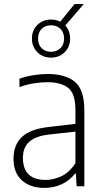

<svg xmlns="http://www.w3.org/2000/svg" viewBox="-20 -910 503 938"><path d="M196.5 8Q128 8 87 -28.8Q46 -65.5 46 -134.5Q46 -203.5 88.2 -242Q130.5 -280.5 221 -290L348.5 -305V-372.5Q348.5 -453 313 -480.8Q277.5 -508.5 211 -508.5Q182 -508.5 146.5 -503Q111 -497.5 75 -484.5V-525.5Q104.5 -536.5 142.5 -542.5Q180.5 -548.5 213.5 -548.5Q299.5 -548.5 345.8 -510.2Q392 -472 392 -371.5V0H354.5L350.5 -62H346.5Q320.5 -28 281.5 -10Q242.5 8 196.5 8ZM92 -139Q92 -31 203 -31Q240.5 -31 279.5 -49Q318.5 -67 348.5 -112.5V-267L221.5 -253Q153.5 -245.5 122.8 -217.2Q92 -189 92 -139ZM229.5 -628.5Q189 -628.5 162.5 -655Q136 -681.5 136 -721.5Q136 -762 162.5 -788.2Q189 -814.5 229.5 -814.5Q254 -814.5 274.5 -804L344 -890H389L299 -785.5Q322.5 -759.5 322.5 -721.5Q322.5 -681.5 296 -655Q269.5 -628.5 229.5 -628.5ZM229.5 -657Q257 -657 275 -674.2Q293 -691.5 293 -721.5Q293 -752 275 -769.2Q257 -786.5 229.5 -786.5Q201.5 -786.5 183.8 -769.2Q166 -752 166 -721.5Q166 -691.5 183.8 -674.2Q201.5 -657 229.5 -657Z"/></svg>

Font: Encode Sans Semi Condensed ExtraLight
Style: Regular
Weight: 200
Width: 4
Designer: Multiple Designers
Foundry: Impallari Type
Version: Version 3.000; ttfautohint (v1.8.3) -l 8 -r 50 -G 200 -x 14 